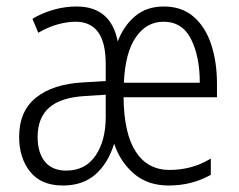

<svg xmlns="http://www.w3.org/2000/svg" viewBox="-20 -562 737 592"><path d="M485 -542Q541 -542 577.5 -510Q614 -478 631.5 -424Q649 -370 649 -304V-262H361Q362 -151 398.5 -94.5Q435 -38 503 -38Q535 -38 566.5 -46Q598 -54 630 -73V-23Q572 10 500 10Q436 10 393.5 -26Q351 -62 332 -119Q313 -58 274 -24Q235 10 174 10Q107 10 73 -32.5Q39 -75 39 -140Q39 -219 91 -261Q143 -303 237 -308L306 -312V-364Q306 -431 282.5 -463Q259 -495 213 -495Q188 -495 158.5 -487Q129 -479 98 -461L80 -504Q108 -521 143.5 -531.5Q179 -542 216 -542Q322 -542 343 -434Q361 -482 396.5 -512Q432 -542 485 -542ZM484 -495Q432 -495 399 -447.5Q366 -400 362 -307H596Q596 -388 569 -441.5Q542 -495 484 -495ZM244 -266Q168 -262 132 -230.5Q96 -199 96 -140Q96 -91 118.5 -63.5Q141 -36 184 -36Q243 -36 274.5 -82Q306 -128 306 -202V-270Z"/></svg>

Font: Noto Sans Devanagari UI Condensed Light
Style: Regular
Weight: 300
Width: 3
Designer: Jelle Bosma - Monotype Design Team
Foundry: Monotype Imaging Inc.
Version: Version 2.004; ttfautohint (v1.8.4.7-5d5b)